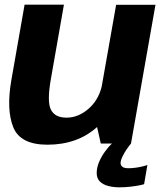

<svg xmlns="http://www.w3.org/2000/svg" viewBox="-20 -613 694 820"><path d="M410.5 0H539.5L644 -592.5H476L388.5 -97ZM253 -593H85L28.5 -271Q6.5 -145 36.5 -70Q66.5 5 182.5 5Q311.5 5 395.8 -71.5Q480 -148 494 -226L418 -261Q406.5 -192.5 361.5 -151.5Q316.5 -110.5 264 -110.5Q214 -110.5 197 -145.5Q180 -180.5 198 -279.5ZM489.5 187Q513.5 187 535.5 184.5Q557.5 182 574 178.8Q590.5 175.5 595.5 173.5L609.5 91.5Q603.5 94 589.8 97.5Q576 101 559.8 103.2Q543.5 105.5 528.5 105.5Q511 105.5 503 99.5Q495 93.5 495 83.5Q495 72.5 502.8 56.2Q510.5 40 521.2 24.2Q532 8.5 539.5 0H458Q443.5 13.5 428.2 34.5Q413 55.5 403 79.2Q393 103 393 125.5Q393 149 406.5 162.2Q420 175.5 442.2 181.2Q464.5 187 489.5 187Z"/></svg>

Font: Anybody
Style: Bold Italic
Weight: 700
Italic angle: -10°
Designer: Tyler Finck
Foundry: Etcetera Type Company
Version: Version 1.113;gftools[0.9.25]